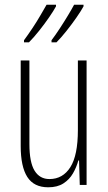

<svg xmlns="http://www.w3.org/2000/svg" viewBox="-20 -786 458 816"><path d="M348 -529V0H319L316 -104H313Q305 -75 290 -49Q275 -23 249.5 -6.5Q224 10 185 10Q124 10 96 -34Q68 -78 68 -165V-529H105V-174Q105 -96 127 -60.5Q149 -25 190 -25Q247 -25 279 -75.5Q311 -126 311 -233V-529ZM335 -759Q326 -742 306 -713Q286 -684 262.5 -654.5Q239 -625 220 -606H199V-615Q215 -636 234 -665Q253 -694 269.5 -721.5Q286 -749 295 -766H335ZM218 -759Q209 -742 189.5 -713.5Q170 -685 146.5 -655.5Q123 -626 103 -606H82V-615Q99 -638 118 -666.5Q137 -695 152.5 -722Q168 -749 178 -766H218Z"/></svg>

Font: Noto Sans Arabic ExtCond ExtLt
Style: Regular
Weight: 200
Width: 2
Designer: Monotype Design Team, Nadine Chahine, Nizar Qandah and Khaled Hosny
Foundry: Monotype Imaging Inc.
Version: Version 2.012; ttfautohint (v1.8.4.7-5d5b)